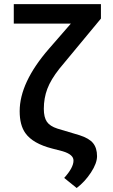

<svg xmlns="http://www.w3.org/2000/svg" viewBox="-20 -731 553 939"><path d="M473.6 -710.9V-640.1L270.5 -395Q228.5 -341.8 211.4 -296.4Q194.3 -251 194.3 -198.7Q194.3 -157.7 209.2 -135.7Q224.1 -113.8 260.7 -102.1L368.7 -69.8Q416 -54.7 435.3 -30.8Q454.6 -6.8 454.6 32.7Q454.6 67.4 424.8 112.8Q395 158.2 355 188.5L293.9 139.2Q339.4 88.9 339.4 54.7Q340.3 24.9 286.6 8.8L235.8 -4.4Q140.1 -28.8 104 -80.1Q76.2 -119.1 76.2 -187Q76.2 -327.6 219.2 -492.2L326.7 -615.7H47.4V-710.9Z"/></svg>

Font: Roboto Medium
Style: Regular
Weight: 500
Designer: Google
Version: Version 2.134; 2016; ttfautohint (v1.6)